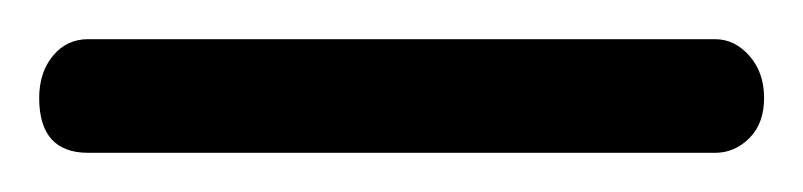

<svg xmlns="http://www.w3.org/2000/svg" viewBox="-37 -20 410 98"><path d="M-17 30Q-17 17 -10 8.5Q-3 0 8 0H328Q338 0 345.5 8.5Q353 17 353 30Q353 43 345.5 50.5Q338 58 328 58H8Q-17 58 -17 30Z"/></svg>

Font: AkaAcidDosis
Style: Regular
Weight: 400
Designer: Edgar Tolentino, Pablo Impallari, Igino Marini, Aka-Acid
Foundry: Edgar Tolentino, Pablo Impallari, Igino Marini, Cyberella
Version: Version 1.007